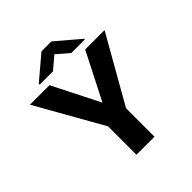

<svg xmlns="http://www.w3.org/2000/svg" viewBox="-235 -1067 1233 1233"><g transform="rotate(-45 381.5 -450.5)"><path d="M380.8 -391 219.1 -711H42L298.3 -258V0H462.2V-258L719.6 -711H543.6ZM587.6 -764 427 -901H336.8L177.3 -766V-758H298.3L381.9 -829L464.4 -758H587.6Z"/></g></svg>

Font: Asimov
Style: Wid
Weight: 500
Designer: Google
Version: Version 2.000980; 2014